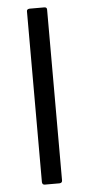

<svg xmlns="http://www.w3.org/2000/svg" viewBox="-53 -766 370 798"><g transform="rotate(-5 132.0 -367.0)"><path d="M163 0H101Q91 0 90 -11V-724Q90 -733 101 -734H163Q174 -734 174 -724V-11Q174 -1 163 0Z"/></g></svg>

Font: YamahaIndonesia935. App
Style: Regular
Weight: 400
Designer: Dalton Maag Ltd
Foundry: Dalton Maag Ltd
Version: Version 1.002; January 01, 2024; Regular/Italic